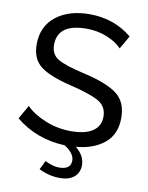

<svg xmlns="http://www.w3.org/2000/svg" viewBox="-97 -784 803 1039"><g transform="rotate(10 304.5 -264.5)"><path d="M576 -191Q576 -102 517.5 -53Q459 -4 361 5Q411 45 411 97Q411 138 383 162Q355 186 305 186Q245 186 189 158L213 109Q257 131 290 131Q355 131 355 82Q355 41 299 7Q145 1 29 -93L72 -169Q108 -131 176 -102.5Q244 -74 320 -74Q397 -74 438.5 -101.5Q480 -129 480 -182Q480 -237 434 -264Q388 -291 275 -318Q158 -346 107 -385.5Q56 -425 56 -505Q56 -604 126.5 -659.5Q197 -715 311 -715Q445 -715 544 -634L502 -561Q475 -591 422 -613Q369 -635 309 -635Q149 -635 149 -519Q149 -466 189.5 -442Q230 -418 336 -394Q460 -366 518 -323.5Q576 -281 576 -191Z"/></g></svg>

Font: Raleway-v4020 Medium
Style: Regular
Weight: 500
Designer: Matt McInerney, Pablo Impallari, Rodrigo Fuenzalida
Foundry: Matt McInerney, Pablo Impallari, Rodrigo Fuenzalida
Version: Version 4.020;PS 004.020;hotconv 1.0.88;makeotf.lib2.5.64775